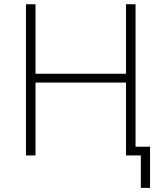

<svg xmlns="http://www.w3.org/2000/svg" viewBox="-20 -748 786 924"><path d="M105 0V-727.5H150.9V-393.1H586.4V-727.5H632.3V0H586.4V-350.6H150.9V0ZM657.7 156.2V0H610.4V-42H702.1V156.2Z"/></svg>

Font: Inter ExtraLight
Style: Regular
Weight: 250
Designer: Rasmus Andersson
Foundry: rsms
Version: Version 4.001;git-66647c0bb